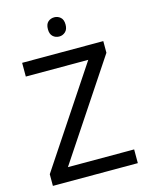

<svg xmlns="http://www.w3.org/2000/svg" viewBox="-133 -998 838 1081"><g transform="rotate(-15 286.0 -457.5)"><path d="M533 0H38V-68L414 -634H50V-714H523V-646L147 -80H533ZM291 -915Q311 -915 326.5 -901.5Q342 -888 342 -859Q342 -831 326.5 -817Q311 -803 291 -803Q269 -803 254 -817Q239 -831 239 -859Q239 -888 254 -901.5Q269 -915 291 -915Z"/></g></svg>

Font: Noto Sans Hebrew Droid
Style: Regular
Weight: 400
Designer: Monotype Design Team
Foundry: Monotype Imaging Inc.
Version: Version 1.100